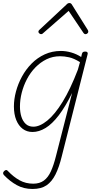

<svg xmlns="http://www.w3.org/2000/svg" viewBox="-37 -856 655 1270"><path d="M178 394Q120 394 74 368.5Q28 343 -11 302Q-17 295 -16.5 288.5Q-16 282 -9 275Q-1 268 4.5 268.5Q10 269 14 274Q52 314 92.5 336.5Q133 359 183 359Q225 359 253 338.5Q281 318 299.5 277.5Q318 237 333 177L440 -241Q396 -151 352 -93.5Q308 -36 264.5 -9.5Q221 17 178 17Q141 17 113.5 -3.5Q86 -24 70.5 -62Q55 -100 55 -152Q55 -199 68.5 -250Q82 -301 108 -349Q134 -397 172 -435.5Q210 -474 259 -496.5Q308 -519 366 -519Q399 -519 434 -509Q469 -499 500 -479L505 -500Q507 -508 512 -511.5Q517 -515 527 -515Q538 -515 541.5 -509Q545 -503 542 -495L371 180Q354 250 330 298Q306 346 270.5 370Q235 394 178 394ZM184 -18Q226 -18 276 -58.5Q326 -99 377.5 -183Q429 -267 478 -395L492 -445Q452 -470 420 -477Q388 -484 361 -484Q312 -484 271 -464Q230 -444 197 -410Q164 -376 141.5 -333Q119 -290 107 -243.5Q95 -197 95 -151Q95 -114 104.5 -84Q114 -54 133.5 -36Q153 -18 184 -18ZM235 -630Q229 -630 223 -635Q217 -640 217 -646Q217 -650 218.5 -652.5Q220 -655 224 -659L405 -828Q410 -833 414 -834.5Q418 -836 422 -836Q426 -836 429.5 -834.5Q433 -833 437 -828L543 -659Q545 -656 546 -653Q547 -650 547 -646Q547 -640 541 -635Q535 -630 529 -630Q525 -630 521.5 -632Q518 -634 516 -637L417 -784L251 -639Q245 -633 242 -631.5Q239 -630 235 -630Z"/></svg>

Font: Playwrite IS Thin
Style: Regular
Weight: 250
Designer: Veronika Burian, José Scaglione
Foundry: TypeTogether
Version: Version 1.002